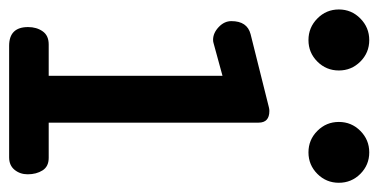

<svg xmlns="http://www.w3.org/2000/svg" viewBox="-226 -590 809 410"><g transform="rotate(90 178.0 -384.5)"><path d="M70.3 0Q30.3 0 30.3 -40.5Q30.3 -58.6 39.3 -71.5Q48.3 -84.5 67.4 -84.5H134.3V-455.6L64.5 -436.5Q61.5 -435.5 57.6 -435.5Q43 -435.5 30.3 -447.5Q17.6 -459.5 17.6 -474.6Q17.6 -508.3 45.4 -515.6L201.7 -554.7Q205.6 -555.7 209.5 -555.7Q234.4 -555.7 234.4 -532.7V-84.5H309.6Q328.1 -84.5 336.4 -71.3Q344.7 -58.1 344.7 -39.6Q344.7 -23.4 335.2 -11.7Q325.7 0 308.6 0ZM58.1 -639.2Q31.2 -639.2 12 -658.2Q-7.3 -677.2 -7.3 -704.1Q-7.3 -731 12 -750Q31.2 -769 58.1 -769Q85 -769 104 -750Q123 -731 123 -704.1Q123 -677.2 104 -658.2Q85 -639.2 58.1 -639.2ZM297.9 -639.2Q271 -639.2 252 -658.2Q232.9 -677.2 232.9 -704.1Q232.9 -731 252 -750Q271 -769 297.9 -769Q324.7 -769 343.8 -750Q362.8 -731 362.8 -704.1Q362.8 -677.2 343.8 -658.2Q324.7 -639.2 297.9 -639.2Z"/></g></svg>

Font: Cutive
Style: Regular
Weight: 400
Version: Version 1.100; ttfautohint (v1.8.4.7-5d5b)